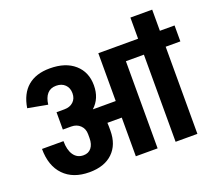

<svg xmlns="http://www.w3.org/2000/svg" viewBox="-129 -965 1288 1143"><g transform="rotate(-20 515.0 -393.5)"><path d="M1030 -653V-552H937V0H799V-552H685V0H547V-245H456L457 -222V-195Q457 -106 404 -55.5Q351 -5 257 -5H256Q153 -5 95 -65Q37 -125 37 -232H173Q173 -176 195 -144Q217 -112 257 -112Q289 -112 307 -134.5Q325 -157 325 -196V-221Q325 -255 303 -276.5Q281 -298 246 -298H244H193V-408H243Q278 -408 299.5 -428Q321 -448 321 -482Q321 -516 300 -536.5Q279 -557 244 -557Q208 -557 187.5 -533.5Q167 -510 162 -467L37 -490Q51 -578 103.5 -622.5Q156 -667 243 -667H244Q343 -667 400 -617Q457 -567 457 -483V-482Q457 -400 402 -350H547V-653H799V-787H937V-653Z"/></g></svg>

Font: Akshar SemiBold
Style: Regular
Weight: 600
Designer: Tall Chai
Foundry: Tall Chai
Version: Version 1.000